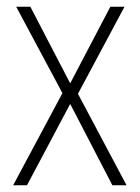

<svg xmlns="http://www.w3.org/2000/svg" viewBox="-20 -549 415 569"><path d="M165 -273 28 -529H70L188 -302L307 -529H349L211 -271L355 0H313L188 -241L60 0H19Z"/></svg>

Font: Noto Sans Lao Condensed ExtraLight
Style: Regular
Weight: 200
Width: 3
Designer: Monotype Design Team
Foundry: Monotype Imaging Inc.
Version: Version 2.003; ttfautohint (v1.8.4.7-5d5b)